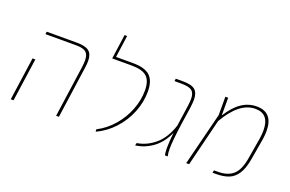

<svg xmlns="http://www.w3.org/2000/svg" viewBox="-94 -1069 2137 1416"><g transform="rotate(20 974.5 -360.5)"><path d="M466 -403Q470 -430 470 -456Q470 -501 448 -520Q426 -539 369 -539H129L132 -559H370Q438 -559 465.5 -535.5Q493 -512 493 -459Q493 -438 488 -403L431 0H409ZM101 -338H123L75 0H53Z M722 -8Q793 -44 847.5 -107Q902 -170 931.5 -246.5Q961 -323 961 -398Q961 -474 925.5 -506.5Q890 -539 807 -539H653L680 -732H700L676 -559H809Q902 -559 943 -521Q984 -483 984 -397Q984 -316 952 -235.5Q920 -155 860.5 -90Q801 -25 723 11Z M1324 -458Q1324 -435 1319 -397L1298 -255Q1279 -119 1279 -59Q1279 -23 1285 0H1263Q1258 -20 1258 -60Q1258 -108 1266 -178Q1229 -95 1167.5 -49.5Q1106 -4 1031 6L1036 -14Q1113 -26 1177 -80.5Q1241 -135 1274 -238L1276 -253L1297 -398Q1302 -435 1302 -456Q1302 -502 1279 -520.5Q1256 -539 1197 -539H1142L1145 -559H1199Q1269 -559 1296.5 -535.5Q1324 -512 1324 -458Z M1906 -424Q1906 -391 1900 -355L1872 -192Q1859 -116 1831.5 -74Q1804 -32 1763.5 -16Q1723 0 1666 0H1636L1641 -20H1672Q1748 -20 1791 -58Q1834 -96 1850 -192L1878 -358Q1883 -395 1883 -421Q1883 -551 1774 -551Q1711 -551 1654.5 -507Q1598 -463 1545 -372L1453 0H1430L1534 -415V-559H1556V-420Q1604 -497 1658.5 -534Q1713 -571 1777 -571Q1906 -571 1906 -424Z"/></g></svg>

Font: FiraGO Thin
Style: Italic
Weight: 100
Italic angle: -8°
Designer: bBox Type GmbH
Foundry: bBox Type GmbH
Version: Version 1.001